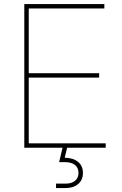

<svg xmlns="http://www.w3.org/2000/svg" viewBox="-20 -748 616 972"><path d="M103 0V-727.5H508.3V-705.1H125.5V-377.4H481.9V-355H125.5V-22.5H515.1V0ZM263.7 204.1V181.6H311.5Q342.8 181.6 360.1 167.2Q377.4 152.8 377.4 127.4Q377.4 102.5 360.1 87.6Q342.8 72.8 308.1 72.8H279.3L298.8 -9.3H319.8V0L307.6 50.3Q351.1 51.3 375.5 71.8Q399.9 92.3 399.9 127.4Q399.9 162.6 376 183.3Q352.1 204.1 311.5 204.1Z"/></svg>

Font: Inter 20pt Thin
Style: Regular
Weight: 250
Version: Version 4.001;git-66647c0bb